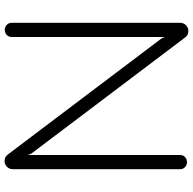

<svg xmlns="http://www.w3.org/2000/svg" viewBox="-22 -826 845 841"><g transform="rotate(90 400.5 -405.5)"><path d="M80 -34V-773Q80 -787 90.5 -797.5Q101 -808 116 -808Q134 -808 144 -794L653 -120L659 -105V-772Q659 -785 668 -793.5Q677 -802 690 -802Q703 -802 712 -793.5Q721 -785 721 -772V-38Q721 -24 710.5 -13.5Q700 -3 685 -3Q668 -3 657 -17L148 -691L142 -705V-34Q142 -21 133 -12.5Q124 -4 111 -4Q98 -4 89 -12.5Q80 -21 80 -34Z"/></g></svg>

Font: Tsukimi Rounded
Style: Regular
Weight: 400
Designer: Takashi Funayama
Foundry: Takashi Funayama
Version: Version 1.032; ttfautohint (v1.8.3)